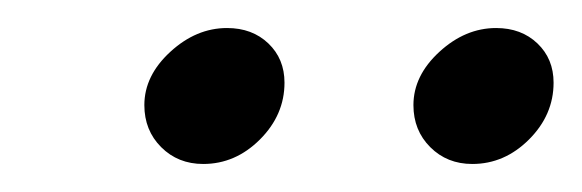

<svg xmlns="http://www.w3.org/2000/svg" viewBox="-20 -793 415 137"><path d="M83 -718Q83 -739 101.5 -756Q120 -773 142 -773Q160 -773 171.5 -762Q183 -751 183 -734Q183 -711 165.5 -693.5Q148 -676 125 -676Q107 -676 95 -688Q83 -700 83 -718ZM275 -718Q275 -739 293.5 -756Q312 -773 334 -773Q352 -773 363.5 -762Q375 -751 375 -734Q375 -711 357.5 -693.5Q340 -676 317 -676Q299 -676 287 -688Q275 -700 275 -718Z"/></svg>

Font: Open Sauce Sans Light Italic
Style: Regular
Weight: 300
Italic angle: -10°
Designer: Alfredo Marco Pradil
Foundry: Creative Sauce Fz LLC
Version: Version 1.477